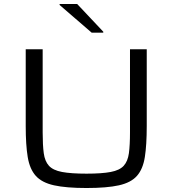

<svg xmlns="http://www.w3.org/2000/svg" viewBox="-20 -935 866 963"><path d="M414 8Q312 8 251 -5.5Q190 -19 159.5 -53Q129 -87 119 -147.5Q109 -208 109 -303V-688H194V-271Q194 -207 199.5 -166.5Q205 -126 225.5 -103.5Q246 -81 291 -72.5Q336 -64 414 -64Q491 -64 535.5 -72.5Q580 -81 600.5 -103.5Q621 -126 626.5 -166.5Q632 -207 632 -271V-688H716V-303Q716 -208 706.5 -147.5Q697 -87 667 -53Q637 -19 576.5 -5.5Q516 8 414 8ZM440 -771 279 -910V-915H367L498 -776V-771Z"/></svg>

Font: Saira Expanded
Style: Regular
Weight: 400
Width: 7
Designer: Hector Gatti with collaboration of the Omnibus-Type team
Foundry: Omnibus-Type
Version: Version 1.100; ttfautohint (v1.8.3)